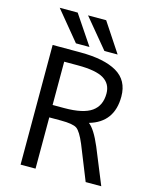

<svg xmlns="http://www.w3.org/2000/svg" viewBox="-138 -1046 908 1138"><g transform="rotate(15 316.5 -477.0)"><path d="M192.4 -388.7H263.7Q379.9 -388.7 431.6 -425.3Q483.4 -461.9 483.4 -536.1Q483.4 -595.7 435.5 -625Q387.7 -654.3 276.4 -654.3H192.4ZM100.6 2V-732.4H270.5Q417 -732.4 495.1 -687Q573.2 -641.6 573.2 -542Q573.2 -383.8 427.7 -341.8Q464.8 -314.5 505.9 -217.8L595.7 2H500L415 -210Q385.7 -279.3 361.8 -295.9Q337.9 -312.5 263.7 -312.5H192.4V2ZM406.2 -777.3 257.8 -956.1H369.1L487.3 -777.3ZM231.4 -777.3 84 -956.1H194.3L314.5 -777.3Z"/></g></svg>

Font: Gen Shin Gothic Regular
Style: Regular
Weight: 400
Designer: [Source Han Sans]
Ryoko NISHIZUKA  (kana & ideographs); Paul D. Hunt (Latin, Greek & Cyrillic); Wenlong ZHANG  (bopomofo
Version: Version 1.002.20150607